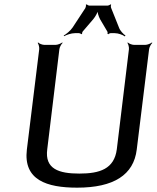

<svg xmlns="http://www.w3.org/2000/svg" viewBox="-20 -856 723 886"><path d="M346 -55C252 -55 186 -76 198 -167L254 -629C255 -638 263 -653 269 -658L267 -660C261 -655 246 -649 237 -649H184C175 -649 160 -655 156 -660L154 -658C158 -653 162 -638 161 -629L104 -166C87 -25 196 10 336 10C505 10 597 -49 611 -166L668 -629C669 -638 677 -653 683 -658L681 -660C675 -655 660 -649 651 -649H598C589 -649 574 -655 570 -660L568 -658C572 -653 576 -638 575 -629L519 -167C507 -76 440 -55 346 -55ZM326 -703H345C348 -703 354 -700 355 -698L359 -700C358 -702 360 -709 362 -711L410 -767C421 -780 432 -801 434 -813H430C428 -801 435 -780 442 -767L475 -711C477 -709 477 -702 476 -700L480 -698C481 -700 487 -703 490 -703H509C526 -703 547 -695 556 -688L559 -692C550 -698 534 -714 529 -729L493 -819C491 -823 491 -832 493 -834L491 -836C488 -834 480 -830 476 -830H393C389 -830 381 -834 381 -836L376 -834C378 -832 376 -823 374 -819L315 -729C305 -714 285 -698 274 -692L276 -689C286 -695 309 -703 326 -703Z"/></svg>

Font: Gamestation Storm Oblique 
Style: Italic
Weight: 400
Designer: Jonas Hecksher
Foundry: Jonas Hecksher, Playtypeª, e-types AS
Version: Version 1.003